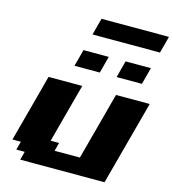

<svg xmlns="http://www.w3.org/2000/svg" viewBox="-154 -1250 1235 1375"><g transform="rotate(15 463.0 -562.5)"><path d="M125 0H750Q777.8 -104 833.7 -312.3Q889.6 -520.5 917.5 -625H667.5Q645.5 -542 600.8 -375.2Q556.2 -208.5 533.7 -125H346.2L362.8 -187.5H300.3L417.5 -625H167.5Q145.5 -542 100.8 -375Q56.2 -208 33.7 -125H96.2L79.1 -62.5H141.6ZM638.7 -750H826.2Q831.5 -770.5 842.8 -812.5Q854 -854.5 859.4 -875H671.9Q666 -854 655 -812.5Q644 -771 638.7 -750ZM326.2 -750H513.7Q519.5 -771 530.5 -812.5Q541.5 -854 546.9 -875H359.4Q354 -854 343 -812.5Q332 -771 326.2 -750ZM393.1 -1000H893.1Q898.9 -1020.5 909.9 -1062.5Q920.9 -1104.5 926.3 -1125H426.3Q420.4 -1104 409.4 -1062.3Q398.4 -1020.5 393.1 -1000Z"/></g></svg>

Font: Faithful 32x
Style: BoldOblique
Weight: 400
Foundry: Faithful Resource Pack
Version: Version 1.0; January 27, 2023